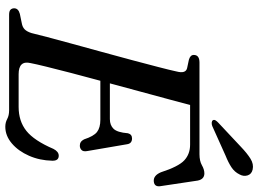

<svg xmlns="http://www.w3.org/2000/svg" viewBox="-142 -794 951 706"><g transform="rotate(90 333.0 -441.5)"><path d="M386 0H34.5Q21.5 0 16.2 -5.2Q11 -10.5 11 -18.5Q11 -34 31.5 -39.5L65.5 -46.5Q80 -49 88.2 -57Q96.5 -65 102 -82Q106 -100 116.5 -139.2Q127 -178.5 141.2 -230.8Q155.5 -283 171.2 -340.2Q187 -397.5 201.5 -451.8Q216 -506 227.2 -549.5Q238.5 -593 243.5 -616.5Q252 -649.5 231 -654.5L200.5 -661Q182.5 -666 182.5 -679Q182.5 -700 210.5 -700H547.5Q572.5 -700 588.2 -709Q604 -718 618 -718Q639.5 -718 644.5 -693.5L664.5 -560Q670 -534 647.5 -532Q626 -530 614 -558Q593 -623 570 -644.2Q547 -665.5 512.5 -665.5H366.5Q358.5 -635 345.8 -587.8Q333 -540.5 317.8 -484.5Q302.5 -428.5 287 -370.5H418.5Q441 -370.5 454.2 -384.2Q467.5 -398 470.5 -437Q474.5 -452 489.5 -452Q508.5 -452 511 -433L536 -287Q538.5 -273 532.5 -266.8Q526.5 -260.5 517 -260Q501 -259.5 493 -275.5Q481.5 -311 465.8 -323.2Q450 -335.5 421 -335.5H277.5Q262 -278.5 248.5 -226.8Q235 -175 225.5 -136.2Q216 -97.5 212.5 -79Q202 -35 253.5 -35H373.5Q426 -35 461.8 -63.5Q497.5 -92 528 -163Q538 -182.5 553 -182.5Q572 -182.5 571.5 -159Q570.5 -112.5 553.2 -73.2Q536 -34 507.8 -10Q479.5 14 446.5 14Q431 14 418 7Q405 0 386 0ZM520 -852Q544 -875 564 -887.5Q584 -900 604 -895.5Q621 -891.5 625.5 -876.8Q630 -862 622 -847.5Q613 -829 595.5 -817.5Q578 -806 553 -796L444 -747Q437.5 -744.5 431.2 -745Q425 -745.5 422.5 -749.5Q420 -754 423.2 -759.2Q426.5 -764.5 432 -769.5Z"/></g></svg>

Font: Fraunces 9pt S000
Style: Italic
Weight: 400
Italic angle: -16°
Version: Version 1.000; ttfautohint (v1.8.3)